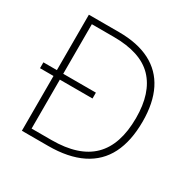

<svg xmlns="http://www.w3.org/2000/svg" viewBox="-159 -868 1018 1023"><g transform="rotate(30 350.0 -357.0)"><path d="M288 -714Q403 -714 480.5 -674Q558 -634 597 -556Q636 -478 636 -364Q636 -244 595 -163Q554 -82 471 -41Q388 0 265 0H103V-337H20V-373H103V-714ZM277 -678H142V-373H343V-337H142V-36H265Q432 -36 514 -117Q596 -198 596 -363Q596 -518 519 -598Q442 -678 277 -678Z"/></g></svg>

Font: Noto Sans Cham ExtraLight
Style: Regular
Weight: 250
Version: Version 2.002